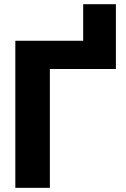

<svg xmlns="http://www.w3.org/2000/svg" viewBox="-20 -903 606 923"><path d="M53.7 -707H379.9V-882.8H537.1V-571.3H219.7V0H53.7Z"/></svg>

Font: Pretendard ExtraBold
Style: Regular
Weight: 800
Designer: Base glyphs from Inter by Rasmus Andersson; Hangeul glyphs from Noto Sans CJK(Source Han Sans) by Jang Soo-young and Kan
Foundry: Kil Hyung-jin
Version: Version 1.309